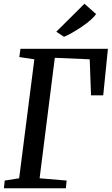

<svg xmlns="http://www.w3.org/2000/svg" viewBox="-20 -1003 595 1023"><path d="M555 -743 530 -495H465L458 -687L272 -695L191 -53L335 -41L331 0H1L5 -41L82 -53L163 -687L83 -699L89 -743ZM430 -983 492 -928Q470 -897 415 -860Q360 -823 321 -807L280 -834Z"/></svg>

Font: Koeln Type Serif
Style: Italic
Weight: 400
Italic angle: -8°
Designer: Eben Sorkin
Foundry: Eben Sorkin
Version: Version 2.002